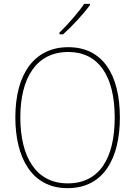

<svg xmlns="http://www.w3.org/2000/svg" viewBox="-20 -971 705 1001"><path d="M449 -944V-951H419C388 -905 335 -845 290 -801V-792H309C356 -834 415 -898 449 -944ZM605 -358C605 -583 515 -725 336 -725C158 -725 60 -584 60 -359C60 -154 142 10 332 10C524 10 605 -151 605 -358ZM86 -359C86 -563 168 -700 336 -700C493 -700 578 -576 578 -358C578 -148 500 -15 333 -15C168 -15 86 -152 86 -359Z"/></svg>

Font: Noto Sans Armenian SemiCondensed Thin
Style: Regular
Weight: 100
Width: 4
Designer: Monotype Design Team
Foundry: Monotype Imaging Inc.
Version: Version 2.008